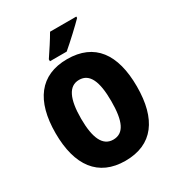

<svg xmlns="http://www.w3.org/2000/svg" viewBox="-216 -1060 1107 1203"><g transform="rotate(-30 337.0 -458.5)"><path d="M521 -917V-927H331C306 -883 270 -829 238 -781V-767H359C410 -810 487 -882 521 -917ZM631 -358C631 -593 535 -725 337 -725C141 -725 43 -592 43 -359C43 -124 142 10 337 10C535 10 631 -124 631 -358ZM227 -358C227 -500 262 -575 337 -575C413 -575 446 -502 446 -358C446 -214 414 -143 337 -143C262 -143 227 -217 227 -358Z"/></g></svg>

Font: Noto Sans Khmer Condensed Black
Style: Regular
Weight: 900
Width: 3
Designer: Danh Hong and the Monotype Design Team
Foundry: Monotype Imaging Inc.
Version: Version 2.004